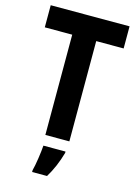

<svg xmlns="http://www.w3.org/2000/svg" viewBox="-137 -787 774 1082"><g transform="rotate(15 250.0 -246.5)"><path d="M320 0V-585H480V-714H20V-585H180V0ZM249 221Q290 154 314 69V61H185Q183 91 176 138Q169 185 162 210V221Z"/></g></svg>

Font: Noto Sans Mono UI Condensed ExtraBold
Style: Regular
Weight: 800
Width: 3
Designer: Monotype Design team
Foundry: Monotype Imaging Inc.
Version: 1.000